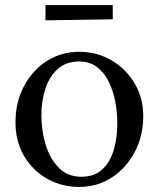

<svg xmlns="http://www.w3.org/2000/svg" viewBox="-20 -720 625 756"><path d="M292 16Q222 16 165 -16.5Q108 -49 74.5 -106.5Q41 -164 41 -238Q41 -317 74 -380Q107 -443 164 -479.5Q221 -516 292 -516Q362 -516 419 -482.5Q476 -449 510 -392Q544 -335 544 -262Q544 -185 510.5 -121.5Q477 -58 420 -21Q363 16 292 16ZM300 -24Q353 -24 384 -54Q415 -84 428.5 -132Q442 -180 442 -233Q442 -278 433.5 -321.5Q425 -365 407 -400.5Q389 -436 360.5 -457Q332 -478 292 -478Q240 -478 207 -448Q174 -418 158.5 -370Q143 -322 143 -267Q143 -205 160 -149.5Q177 -94 212 -59Q247 -24 300 -24ZM159 -640V-700H424V-644Z"/></svg>

Font: Lora
Style: Regular
Weight: 400
Designer: Olga Karpushina, Alexei Vanyashin (Cyrillic)
Foundry: Cyreal
Version: Version 3.005; ttfautohint (v1.8.4.7-5d5b)